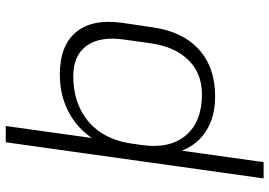

<svg xmlns="http://www.w3.org/2000/svg" viewBox="-158 -622 960 685"><g transform="rotate(-90 322.5 -280.0)"><path d="M321 7Q249 7 199 -24Q149 -55 127 -111.5Q105 -168 115 -245L123 -301Q134 -377 171.5 -432Q209 -487 267.5 -517Q326 -547 399 -547Q502 -547 550 -489Q598 -431 583 -324L567 -216Q552 -109 488 -51Q424 7 321 7ZM157 -740H215L163 -367L86 180H28ZM328 -40Q403 -40 450.5 -88.5Q498 -137 510 -223L523 -315Q536 -403 501.5 -451Q467 -499 393 -499Q327 -499 275.5 -474Q224 -449 192.5 -402Q161 -355 152 -289L147 -254Q133 -155 181.5 -97.5Q230 -40 328 -40Z"/></g></svg>

Font: Pathway Extreme 8pt Thin 12pt Thin
Style: Italic
Weight: 250
Italic angle: -8°
Version: Version 1.001;gftools[0.9.26]